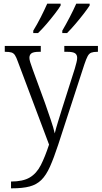

<svg xmlns="http://www.w3.org/2000/svg" viewBox="-20 -786 553 1045"><path d="M40 202Q105 202 142 180Q179 158 202 113Q225 68 247 1L77 -451Q69 -474 61.5 -485.5Q54 -497 42 -500.5Q30 -504 9 -504H6V-536H202V-504H193Q163 -504 151.5 -496Q140 -488 140 -471Q140 -462 144.5 -447.5Q149 -433 158 -408L225 -225Q241 -179 256.5 -133.5Q272 -88 278 -60Q285 -89 295.5 -122.5Q306 -156 318 -195L387 -412Q392 -430 396 -445Q400 -460 400 -471Q400 -488 388.5 -496Q377 -504 346 -504H330V-536H513V-504H509Q489 -504 477 -499.5Q465 -495 457 -480Q449 -465 439 -435L297 1Q273 74 252 121Q231 168 205 193.5Q179 219 141 229Q103 239 45 239H40ZM319 -619Q339 -653 359.5 -692.5Q380 -732 395 -766H468V-756Q457 -739 435.5 -711Q414 -683 389.5 -654.5Q365 -626 345 -606H319ZM161 -619Q182 -653 202 -692.5Q222 -732 237 -766H310V-756Q300 -739 278.5 -711Q257 -683 232.5 -654.5Q208 -626 187 -606H161Z"/></svg>

Font: Noto Serif SemiCondensed Light
Style: Regular
Weight: 300
Width: 4
Designer: Monotype Design Team
Foundry: Monotype Imaging Inc.
Version: Version 2.013